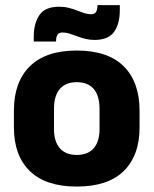

<svg xmlns="http://www.w3.org/2000/svg" viewBox="-20 -699 587 734"><path d="M273.4 14.2Q154.7 14.2 93.9 -45.2Q33.2 -104.6 33.2 -211.9V-276.5Q33.2 -385.4 94.1 -445.6Q155 -505.8 273.4 -505.8Q392.2 -505.8 452.9 -445.6Q513.5 -385.4 513.5 -276.5V-211.9Q513.5 -104.6 453 -45.2Q392.6 14.2 273.4 14.2ZM273.4 -106.7Q316.2 -106.7 338.3 -132.3Q360.5 -157.9 360.5 -205.5V-283.2Q360.5 -332.8 338.3 -358.9Q316.2 -384.9 273.4 -384.9Q231 -384.9 208.7 -358.9Q186.4 -332.8 186.4 -283.2V-205.5Q186.4 -157.9 208.7 -132.3Q231 -106.7 273.4 -106.7ZM341 -546.3Q323 -546.3 306.2 -550.5Q289.4 -554.7 274.2 -560.6Q258.9 -566.4 245.3 -570.6Q231.6 -574.8 220 -574.8Q205.8 -574.8 200.2 -566.9Q194.6 -558.9 194.3 -542.6V-540.1H109.1V-559.2Q109.1 -609.7 130.7 -641.5Q152.3 -673.3 206.3 -673.3Q225.8 -673.3 242.8 -669Q259.8 -664.7 274.6 -658.9Q289.4 -653.1 302.6 -648.8Q315.9 -644.6 327.5 -644.6Q341.5 -644.6 346.8 -652.8Q352.2 -661 352.5 -677V-679.4H438V-659.2Q438 -608.5 416.3 -577.4Q394.5 -546.3 341 -546.3Z"/></svg>

Font: Anek Latin Medium
Style: Regular
Weight: 500
Designer: Yesha Goshar
Foundry: Ek Type
Version: Version 1.003